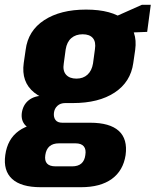

<svg xmlns="http://www.w3.org/2000/svg" viewBox="-49 -591 649 801"><path d="M255 -161Q148 -161 93.5 -205Q39 -249 50 -328L58 -383Q68 -463 135.5 -507Q203 -551 310 -551Q418 -551 472 -507Q526 -463 515 -383L507 -328Q496 -249 429.5 -205Q363 -161 255 -161ZM121 190Q39 190 1.5 155.5Q-36 121 -27 56Q-18 -11 29.5 -45Q77 -79 159 -79H327Q409 -79 446.5 -45Q484 -11 475 56Q465 121 417.5 155.5Q370 190 289 190ZM252 103Q301 103 307 56Q311 32 300.5 19.5Q290 7 266 7H197Q147 7 140 56Q133 103 183 103ZM113 -48Q76 -48 57 -68Q38 -88 42 -120Q47 -154 71 -173Q95 -192 135 -192H260L255 -161H223Q203 -161 190.5 -149.5Q178 -138 176 -120Q174 -102 182.5 -90.5Q191 -79 211 -79H244L239 -48ZM270 -263Q298 -263 316 -279.5Q334 -296 339 -326L347 -385Q352 -416 338.5 -432Q325 -448 296 -448Q267 -448 248.5 -432Q230 -416 225 -385L217 -326Q212 -296 226.5 -279.5Q241 -263 270 -263ZM397 -506 543 -571H580L565 -458L389 -451Z"/></svg>

Font: Pathway Extreme Condensed ExtraBold
Style: Italic
Weight: 800
Width: 3
Italic angle: -8°
Version: Version 1.001;gftools[0.9.26]